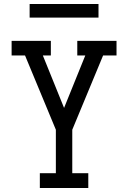

<svg xmlns="http://www.w3.org/2000/svg" viewBox="-20 -939 640 959"><path d="M179 0V-74H259V-291L105 -662H38V-735H234V-662H194L300 -400L406 -662H366V-735H562V-662H495L341 -291V-74H421V0ZM472 -851H128V-919H472Z"/></svg>

Font: Iosevka Plex Etoile
Style: Regular
Weight: 400
Designer: Belleve Invis
Foundry: Belleve Invis
Version: Version 25.1.1; ttfautohint (v1.8.4)